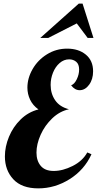

<svg xmlns="http://www.w3.org/2000/svg" viewBox="-20 -1020 535 1058"><path d="M414 -1000 202 -811H246L403 -891L463 -811H495L435 -1000ZM53.5 -32C84.5 1.3 130.3 18 191 18C252.3 18 310 1 364 -33C418 -67 458 -112.7 484 -170L461 -180C443.7 -148.7 416.8 -123.8 380.5 -105.5C344.2 -87.2 309.3 -78 276 -78C244 -78 220.2 -87.3 204.5 -106C188.8 -124.7 181 -149 181 -179C181 -210.3 188.7 -243.2 204 -277.5C219.3 -311.8 240.7 -342 268 -368C295.3 -394 326 -410.7 360 -418C326 -426.7 300.7 -443.2 284 -467.5C267.3 -491.8 259 -520 259 -552C259 -575.3 263.3 -597.8 272 -619.5C280.7 -641.2 292.8 -658.8 308.5 -672.5C324.2 -686.2 341.7 -693 361 -693C376.3 -693 389.3 -688.5 400 -679.5C410.7 -670.5 416 -656.3 416 -637C416 -619 411.7 -601 403 -583C394.3 -565 384 -554 372 -550C385.3 -532 401 -523 419 -523C439 -523 456.3 -533 471 -553C485.7 -573 493 -597.7 493 -627C493 -666.3 479.7 -697 453 -719C426.3 -741 392 -752 350 -752C309.3 -752 272.2 -741.5 238.5 -720.5C204.8 -699.5 178.5 -672.3 159.5 -639C140.5 -605.7 131 -571.7 131 -537C131 -513.7 136 -491.5 146 -470.5C156 -449.5 171.3 -431.7 192 -417C154.7 -407.7 122 -389.3 94 -362C66 -334.7 44.5 -302.8 29.5 -266.5C14.5 -230.2 7 -194 7 -158C7 -107.3 22.5 -65.3 53.5 -32Z"/></svg>

Font: DonutKreme
Style: Regular
Weight: 400
Designer: Impallari Type
Foundry: Impallari Type
Version: Version 2.100